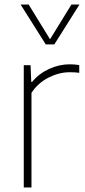

<svg xmlns="http://www.w3.org/2000/svg" viewBox="-20 -828 376 848"><path d="M85 -540H115L118 -466.5H122Q152 -503 196.8 -523.5Q241.5 -544 288 -544Q311 -544 330 -540.5V-506.5Q312.5 -509 287.5 -509Q241.5 -509 194.8 -485.5Q148 -462 119 -418V0H85ZM295.5 -808H331L220 -632H182L71 -808H106.5L201 -654.5Z"/></svg>

Font: Encode Sans Thin
Style: Regular
Weight: 250
Designer: Multiple Designers
Foundry: Impallari Type
Version: Version 2.000